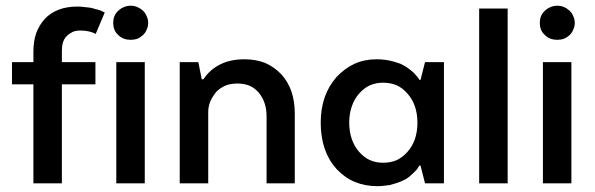

<svg xmlns="http://www.w3.org/2000/svg" viewBox="-20 -635 2061 665"><path d="M310.5 -342.8Q310.5 -362.3 310.5 -419.9Q282.2 -419.9 194.3 -419.9Q194.3 -430.7 194.3 -460.9Q194.3 -475.6 198.2 -488.3Q202.1 -501 210.9 -509.8Q219.7 -518.6 231.4 -524.4Q243.2 -529.3 257.8 -529.3Q273.4 -529.3 287.1 -526.4Q300.8 -523.4 311.5 -517.6Q322.3 -543 342.8 -591.8Q339.8 -592.8 332 -596.7Q327.1 -599.6 318.4 -601.6Q309.6 -603.5 297.9 -607.4Q286.1 -609.4 273.4 -610.4Q260.7 -612.3 248 -612.3Q211.9 -612.3 183.6 -601.6Q155.3 -590.8 135.7 -570.3Q116.2 -548.8 105.5 -520.5Q95.7 -492.2 95.7 -456.1Q95.7 -444.3 95.7 -419.9Q77.1 -419.9 21.5 -419.9Q21.5 -415 21.5 -400.4Q21.5 -385.7 21.5 -342.8Q40 -342.8 95.7 -342.8Q95.7 -256.8 95.7 0Q120.1 0 194.3 0Q194.3 -85.9 194.3 -342.8Q223.6 -342.8 310.5 -342.8Z M432.6 -497.1Q445.3 -497.1 456.1 -501Q465.8 -504.9 475.6 -513.7Q484.4 -522.5 488.3 -533.2Q493.2 -543 493.2 -555.7Q493.2 -568.4 488.3 -578.1Q484.4 -588.9 475.6 -597.7Q465.8 -606.4 456.1 -610.4Q445.3 -615.2 432.6 -615.2Q419.9 -615.2 409.2 -610.4Q398.4 -606.4 389.6 -597.7Q379.9 -588.9 376 -578.1Q372.1 -568.4 372.1 -555.7Q372.1 -543 376 -533.2Q379.9 -522.5 389.6 -513.7Q398.4 -504.9 409.2 -501Q419.9 -497.1 432.6 -497.1ZM382.8 0Q408.2 0 481.4 0Q481.4 -105.5 481.4 -419.9Q457 -419.9 382.8 -419.9Q382.8 -407.2 382.8 -367.2Q382.8 -275.4 382.8 0Z M602.5 0Q627.9 0 701.2 0Q701.2 -62.5 701.2 -251Q702.1 -268.6 709 -285.2Q716.8 -301.8 729.5 -317.4Q743.2 -331.1 761.7 -338.9Q779.3 -345.7 802.7 -345.7Q826.2 -345.7 844.7 -337.9Q862.3 -330.1 876 -314.5Q889.6 -297.9 896.5 -277.3Q903.3 -256.8 903.3 -232.4Q903.3 -154.3 903.3 0Q927.7 0 1001 0Q1001 -60.5 1001 -241.2Q1001 -284.2 989.3 -318.4Q977.5 -352.5 954.1 -377.9Q929.7 -403.3 898.4 -417Q866.2 -429.7 826.2 -429.7Q778.3 -429.7 743.2 -412.1Q707 -394.5 684.6 -360.4Q682.6 -360.4 678.7 -360.4Q675.8 -375 667 -419.9Q651.4 -419.9 602.5 -419.9Q602.5 -407.2 602.5 -367.2Q602.5 -275.4 602.5 0Z M1432.6 -358.4Q1431.6 -360.4 1427.7 -366.2Q1425.8 -369.1 1421.9 -373Q1418 -377.9 1413.1 -382.8Q1406.2 -388.7 1400.4 -393.6Q1393.6 -398.4 1385.7 -404.3Q1377 -409.2 1367.2 -414.1Q1356.4 -418 1342.8 -421.9Q1329.1 -425.8 1314.5 -427.7Q1299.8 -429.7 1284.2 -429.7Q1242.2 -429.7 1208 -414.1Q1173.8 -398.4 1145.5 -368.2Q1118.2 -336.9 1104.5 -297.9Q1090.8 -257.8 1090.8 -210Q1090.8 -160.2 1104.5 -120.1Q1118.2 -80.1 1145.5 -49.8Q1173.8 -19.5 1209 -4.9Q1244.1 9.8 1287.1 9.8Q1301.8 9.8 1315.4 7.8Q1330.1 6.8 1343.8 2Q1357.4 -2 1367.2 -5.9Q1377.9 -10.7 1385.7 -14.6Q1393.6 -19.5 1400.4 -25.4Q1406.2 -31.2 1413.1 -37.1Q1418.9 -43 1422.9 -46.9Q1425.8 -50.8 1427.7 -53.7Q1428.7 -56.6 1430.7 -58.6Q1431.6 -60.5 1432.6 -61.5Q1433.6 -61.5 1436.5 -61.5Q1440.4 -46.9 1452.1 0Q1467.8 0 1517.6 0Q1517.6 -105.5 1517.6 -419.9Q1501 -419.9 1452.1 -419.9Q1448.2 -404.3 1436.5 -358.4Q1435.5 -358.4 1432.6 -358.4ZM1425.8 -210Q1425.8 -178.7 1417 -153.3Q1408.2 -127.9 1391.6 -109.4Q1374 -89.8 1353.5 -80.1Q1332 -71.3 1306.6 -71.3Q1281.2 -71.3 1259.8 -81.1Q1239.3 -90.8 1222.7 -110.4Q1206.1 -129.9 1198.2 -154.3Q1189.5 -179.7 1189.5 -210Q1189.5 -240.2 1198.2 -265.6Q1206.1 -290 1222.7 -309.6Q1239.3 -329.1 1259.8 -338.9Q1281.2 -348.6 1306.6 -348.6Q1332 -348.6 1353.5 -339.8Q1375 -330.1 1391.6 -310.5Q1408.2 -292 1417 -266.6Q1425.8 -241.2 1425.8 -210Z M1639.6 0Q1665 0 1738.3 0Q1738.3 -151.4 1738.3 -605.5Q1713.9 -605.5 1639.6 -605.5Q1639.6 -567.4 1639.6 -453.1Q1639.6 -339.8 1639.6 0Z M1910.2 -497.1Q1922.9 -497.1 1933.6 -501Q1943.4 -504.9 1953.1 -513.7Q1961.9 -522.5 1965.8 -533.2Q1970.7 -543 1970.7 -555.7Q1970.7 -568.4 1965.8 -578.1Q1961.9 -588.9 1953.1 -597.7Q1943.4 -606.4 1933.6 -610.4Q1922.9 -615.2 1910.2 -615.2Q1897.5 -615.2 1886.7 -610.4Q1876 -606.4 1867.2 -597.7Q1857.4 -588.9 1853.5 -578.1Q1849.6 -568.4 1849.6 -555.7Q1849.6 -543 1853.5 -533.2Q1857.4 -522.5 1867.2 -513.7Q1876 -504.9 1886.7 -501Q1897.5 -497.1 1910.2 -497.1ZM1860.4 0Q1885.7 0 1959 0Q1959 -105.5 1959 -419.9Q1934.6 -419.9 1860.4 -419.9Q1860.4 -407.2 1860.4 -367.2Q1860.4 -275.4 1860.4 0Z"/></svg>

Font: TextaAlt
Style: Bold
Weight: 400
Designer: Daniel Hernandez & Miguel Hernandez
Version: Version 1.005;com.myfonts.easy.latinotype.texta.alt-bold.wfk